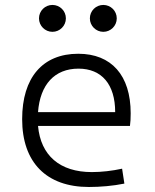

<svg xmlns="http://www.w3.org/2000/svg" viewBox="-20 -744 626 774"><path d="M338.4 9.8C384.8 9.8 436 5.4 481.4 -3.9L472.2 -64C432.6 -55.2 388.7 -50.3 350.1 -50.3C221.2 -50.3 144 -117.2 133.3 -236.3H503.9C505.9 -250 506.8 -268.1 506.8 -287.1C506.8 -440.4 429.2 -527.3 295.4 -527.3C151.9 -527.3 69.3 -431.2 69.3 -263.7C69.3 -89.4 167 9.8 338.4 9.8ZM133.3 -292C141.6 -403.3 200.2 -467.3 296.4 -467.3C390.1 -467.3 444.3 -403.8 444.3 -292ZM191.4 -615.7C221.2 -615.7 245.6 -640.1 245.6 -669.9C245.6 -700.2 221.2 -724.1 191.4 -724.1C161.6 -724.1 137.2 -700.2 137.2 -669.9C137.2 -640.1 161.6 -615.7 191.4 -615.7ZM396.5 -615.7C426.3 -615.7 450.7 -640.1 450.7 -669.9C450.7 -700.2 426.3 -724.1 396.5 -724.1C366.7 -724.1 342.3 -700.2 342.3 -669.9C342.3 -640.1 366.7 -615.7 396.5 -615.7Z"/></svg>

Font: Cascadia Mono Light
Style: Regular
Weight: 300
Monospace: yes
Designer: Aaron Bell
Foundry: Saja Typeworks
Version: Version 2404.023